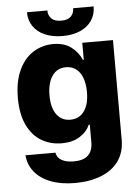

<svg xmlns="http://www.w3.org/2000/svg" viewBox="-61 -765 740 1022"><g transform="rotate(-5 309.0 -254.0)"><path d="M47.9 40H208Q212.9 67.9 237.8 81.3Q262.7 94.7 302.7 94.7Q403.3 94.7 403.3 1V-92.8H397.5Q380.9 -54.7 342.3 -30.8Q303.7 -6.8 247.1 -6.8Q186.5 -6.8 138.4 -35.2Q90.3 -63.5 62.3 -121.8Q34.2 -180.2 34.2 -266.6Q34.2 -355.5 63 -416.5Q91.8 -477.5 140.1 -507.3Q188.5 -537.1 246.1 -537.1Q304.7 -537.1 342 -509Q379.4 -481 396.5 -439.5H401.4V-530.3H565.4V2.9Q565.4 68.8 532.2 115.5Q499 162.1 438.7 186Q378.4 210 298.8 210Q224.1 210 168.9 188.7Q113.8 167.5 82.8 128.9Q51.8 90.3 47.9 40ZM403.3 -266.6Q403.3 -332.5 377 -370.4Q350.6 -408.2 302.7 -408.2Q255.4 -408.2 229.2 -369.9Q203.1 -331.5 203.1 -266.6Q203.1 -201.2 229.2 -164.6Q255.4 -127.9 302.7 -127.9Q350.1 -127.9 376.7 -164.6Q403.3 -201.2 403.3 -266.6ZM300.8 -575.2Q246.6 -575.2 206.3 -592.8Q166 -610.4 144 -642.8Q122.1 -675.3 122.1 -717.8H231.4Q230.5 -692.4 247.8 -674.8Q265.1 -657.2 300.8 -657.2Q335.4 -657.2 352.3 -674.3Q369.1 -691.4 369.1 -717.8H478.5Q478.5 -675.3 456.8 -642.8Q435.1 -610.4 394.8 -592.8Q354.5 -575.2 300.8 -575.2Z"/></g></svg>

Font: Pretendard GOV ExtraBold
Style: Regular
Weight: 800
Designer: Base glyphs from Inter by Rasmus Andersson; Hangeul glyphs from Noto Sans CJK(Source Han Sans) by Jang Soo-young and Kan
Foundry: Kil Hyung-jin
Version: Version 1.309